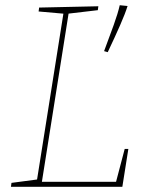

<svg xmlns="http://www.w3.org/2000/svg" viewBox="-20 -716 563 736"><path d="M458 -145H472L449 0H22L24 -15L130 -29L121 -21L224 -670L230 -663L128 -672L130 -687L357 -692L355 -677L236 -663L244 -671L139 -9L134 -19H432L423 -12ZM393 -516 379 -520Q400 -576 416 -620.5Q432 -665 439 -696L469 -693Q460 -664 440.5 -619.5Q421 -575 393 -516Z"/></svg>

Font: Bitter Thin Thin
Style: Italic
Weight: 250
Italic angle: -9°
Version: Version 2.002